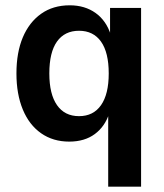

<svg xmlns="http://www.w3.org/2000/svg" viewBox="-20 -524 618 724"><path d="M388 180V-97H392Q376 -47 337.5 -18.5Q299 10 241 10Q180 10 135 -21.5Q90 -53 66 -111Q42 -169 42 -247Q42 -326 66 -383Q90 -440 135 -472Q180 -504 243 -504Q300 -504 340.5 -475Q381 -446 398 -392H395V-494H512V180ZM278 -86Q332 -86 361 -127.5Q390 -169 390 -247Q390 -326 361 -367Q332 -408 278 -408Q224 -408 195 -367.5Q166 -327 166 -247Q166 -169 195 -127.5Q224 -86 278 -86Z"/></svg>

Font: Nunito Sans 10pt SemiCondensed
Style: Bold
Weight: 700
Width: 4
Designer: Vernon Adams
Foundry: Vernon Adams
Version: Version 3.101;gftools[0.9.27]